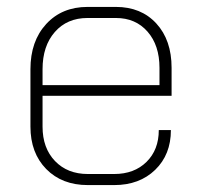

<svg xmlns="http://www.w3.org/2000/svg" viewBox="-20 -527 578 555"><path d="M68 -161V-327Q68 -408 113.5 -457.5Q159 -507 233 -507H315Q388 -507 432 -459Q476 -411 476 -331V-250H103V-161Q103 -99 139 -61.5Q175 -24 234 -24H310Q368 -24 403.5 -59Q439 -94 439 -151H474Q474 -80 428.5 -36Q383 8 310 8H234Q159 8 113.5 -38.5Q68 -85 68 -161ZM441 -281V-331Q441 -396 406.5 -435.5Q372 -475 315 -475H233Q174 -475 138.5 -434.5Q103 -394 103 -327V-281Z"/></svg>

Font: Bai Jamjuree ExtraLight
Style: Regular
Weight: 275
Designer: Katatrad Aksorn Co.,Ltd.
Foundry: Cadson Demak Co.,Ltd.
Version: Version 1.000; ttfautohint (v1.6)